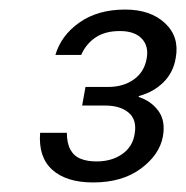

<svg xmlns="http://www.w3.org/2000/svg" viewBox="-20 -729 390 402"><path d="M175 -347Q119 -347 89.5 -373.5Q60 -400 64 -451H120Q120 -429 127.5 -415.5Q135 -402 149 -396.5Q163 -391 182 -391Q214 -391 236 -406.5Q258 -422 262 -449Q267 -478 249.5 -493Q232 -508 200 -508H152L159 -547H207Q238 -547 260 -562.5Q282 -578 287 -606Q292 -632 277 -648Q262 -664 231 -664Q200 -664 180 -650.5Q160 -637 150 -614H96Q108 -655 146.5 -682Q185 -709 242 -709Q295 -709 325.5 -680.5Q356 -652 348 -608Q343 -577 322 -556.5Q301 -536 271 -528L270 -526Q296 -518 311.5 -497Q327 -476 321 -443Q314 -405 275 -376Q236 -347 175 -347Z"/></svg>

Font: DM Sans 24pt Light
Style: Italic
Weight: 300
Italic angle: -10°
Designer: Colophon Foundry, Jonny Pinhorn
Foundry: Colophon Foundry
Version: Version 4.004;gftools[0.9.30]